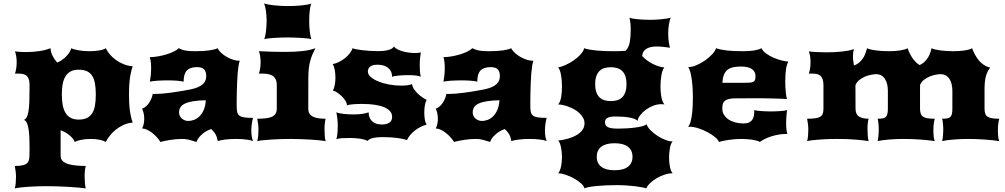

<svg xmlns="http://www.w3.org/2000/svg" viewBox="-20 -801 5707 1090"><path d="M147.9 45.4Q147.9 11.2 146.7 -17.8Q145.5 -46.9 142.1 -68.4Q138.7 -89.8 132.6 -103.3Q126.5 -116.7 116.2 -120.1Q126 -125 132.1 -136.2Q138.2 -147.5 141.8 -169.9Q145.5 -192.4 146.7 -228.5Q147.9 -264.6 147.9 -319.8Q147.5 -340.8 142.6 -353.3Q137.7 -365.7 129.2 -372.3Q120.6 -378.9 108.2 -381.1Q95.7 -383.3 80.1 -383.3H64.9Q68.8 -393.1 71.8 -410.4Q74.7 -427.7 74.7 -446.8Q74.7 -465.3 72 -482.2Q69.3 -499 64.9 -509.3Q79.1 -507.3 95 -506.3Q110.8 -505.4 127.9 -505.4Q163.1 -505.4 199.2 -510.3Q235.4 -515.1 266.6 -527.3Q268.1 -505.4 278.3 -484.4Q288.6 -463.4 304.7 -445.8Q316.4 -450.7 328.6 -458.5Q340.8 -466.3 351.8 -476.8Q362.8 -487.3 371.6 -500Q380.4 -512.7 384.8 -527.3Q390.1 -523.9 400.6 -521Q411.1 -518.1 425 -515.6Q439 -513.2 454.8 -511.7Q470.7 -510.3 486.8 -510.3Q517.6 -510.3 543 -514.6Q568.4 -519 580.6 -527.3Q588.9 -509.8 603.5 -492.4Q618.2 -475.1 637.9 -460.7Q657.7 -446.3 681.9 -436.5Q706.1 -426.8 733.4 -424.8Q727.5 -412.1 720 -373Q712.4 -334 712.4 -265.1Q712.4 -195.8 720 -156.7Q727.5 -117.7 733.4 -105Q706.1 -103 681.9 -92Q657.7 -81.1 637.9 -65.2Q618.2 -49.3 603.5 -30.8Q588.9 -12.2 580.6 4.9Q569.8 -2 547.6 -7.1Q525.4 -12.2 495.6 -12.2Q464.8 -12.2 440.4 -7.1Q416 -2 404.3 4.9Q398.4 -12.2 378.4 -30Q358.4 -47.9 324.2 -62V84Q324.2 101.6 335.7 112.8Q347.2 124 366.9 130.1Q386.7 136.2 412.4 138.7Q438 141.1 466.8 141.1Q463.9 151.4 462.2 166.5Q460.4 181.6 460.4 198.7Q460.4 217.3 461.9 236.3Q463.4 255.4 466.8 268.6Q451.2 266.1 425.3 263.9Q399.4 261.7 368.2 259.8Q336.9 257.8 303.2 256.8Q269.5 255.9 238.8 255.9Q215.3 255.9 189.9 256.8Q164.6 257.8 140.9 259.3Q117.2 260.7 96.9 263.2Q76.7 265.6 64 268.6Q67.9 255.9 69.3 238Q70.8 220.2 70.8 203.1Q70.8 187.5 68.8 171.9Q66.9 156.2 64 141.1Q85.9 141.1 101.6 138.7Q117.2 136.2 127.4 130.1Q137.7 124 142.3 112.8Q147 101.6 147 84ZM331.1 -264.6Q331.1 -233.9 335.4 -207.8Q339.8 -181.6 350.6 -162.6Q361.3 -143.6 379.6 -132.8Q397.9 -122.1 426.3 -122.1Q453.1 -122.1 471.7 -130.4Q490.2 -138.7 502 -156Q513.7 -173.3 518.8 -200.2Q523.9 -227.1 523.9 -264.6Q523.9 -302.2 518.8 -328.9Q513.7 -355.5 502 -372.6Q490.2 -389.6 471.7 -397.5Q453.1 -405.3 426.3 -405.3Q397.9 -405.3 379.6 -394.8Q361.3 -384.3 350.6 -365.5Q339.8 -346.7 335.4 -321Q331.1 -295.4 331.1 -264.6Z M786.6 -71.8Q793 -83 795.9 -97.7Q798.8 -112.3 798.8 -127.4Q798.8 -143.1 795.4 -158.7Q792 -174.3 786.6 -184.1Q799.8 -188.5 810.3 -198.2Q820.8 -208 828.4 -220.2Q835.9 -232.4 840.8 -245.1Q845.7 -257.8 847.2 -268.6Q849.6 -267.6 852.5 -267.6Q855.5 -267.6 858.9 -267.6Q895 -267.6 946.3 -274.4Q997.6 -281.2 1057.1 -292.5Q1085 -297.9 1103 -305.7Q1121.1 -313.5 1131.8 -323.5Q1142.6 -333.5 1146.7 -345.2Q1150.9 -356.9 1150.9 -370.1Q1150.9 -394 1138.9 -407Q1127 -419.9 1097.7 -419.9Q1059.1 -419.9 1040.8 -400.6Q1022.5 -381.3 1022.5 -337.4Q1006.3 -341.3 983.4 -343Q960.4 -344.7 932.6 -344.7Q918.5 -344.7 904.1 -344.2Q889.6 -343.8 876 -343Q862.3 -342.3 850.6 -340.8Q838.9 -339.4 830.6 -337.4Q833.5 -352.5 835.7 -371.6Q837.9 -390.6 837.9 -416Q837.9 -424.3 837.6 -431.4Q837.4 -438.5 836.7 -445.3Q835.9 -452.1 834.5 -459.7Q833 -467.3 830.6 -476.6Q851.1 -476.6 875.5 -480.7Q899.9 -484.9 923.1 -491.7Q946.3 -498.5 965.3 -507.8Q984.4 -517.1 994.6 -527.3Q1003.4 -522.9 1011.7 -519.8Q1020 -516.6 1030.8 -514.4Q1041.5 -512.2 1055.7 -511.2Q1069.8 -510.3 1089.8 -510.3Q1135.7 -510.3 1168.2 -514.9Q1200.7 -519.5 1214.8 -527.3Q1222.7 -512.7 1237.3 -499.5Q1252 -486.3 1269.3 -476.8Q1286.6 -467.3 1304.4 -461.7Q1322.3 -456.1 1336.9 -456.1H1341.3Q1336.9 -445.3 1334 -426.3Q1331.1 -407.2 1329.1 -383.5Q1327.1 -359.9 1326.2 -333.5Q1325.2 -307.1 1324.5 -281.5Q1323.7 -255.9 1323.7 -233.4Q1323.7 -210.9 1323.7 -195.3Q1323.7 -175.3 1327.1 -162.8Q1330.6 -150.4 1340.6 -143.6Q1350.6 -136.7 1368.9 -134.3Q1387.2 -131.8 1416.5 -131.8Q1414.6 -126 1412.8 -117.4Q1411.1 -108.9 1409.7 -99.1Q1408.2 -89.4 1407.5 -79.6Q1406.7 -69.8 1406.7 -61.5Q1406.7 -23.4 1416.5 0Q1404.8 -5.4 1378.4 -8.8Q1352.1 -12.2 1320.8 -12.2Q1285.6 -12.2 1258.5 -8.8Q1231.4 -5.4 1215.8 0Q1211.9 -26.9 1200.9 -43Q1189.9 -59.1 1178.7 -68.4Q1161.6 -63 1147.5 -54Q1133.3 -44.9 1122.3 -34.4Q1111.3 -23.9 1104.5 -13.4Q1097.7 -2.9 1095.7 4.9Q1084.5 2 1075.4 -1Q1066.4 -3.9 1057.1 -6.6Q1047.9 -9.3 1037.1 -10.7Q1026.4 -12.2 1011.7 -12.2Q996.6 -12.2 979.7 -10.7Q962.9 -9.3 946.3 -6.6Q929.7 -3.9 915.3 -1Q900.9 2 890.6 4.9Q882.3 -8.8 870.1 -22.2Q857.9 -35.6 844 -46.6Q830.1 -57.6 815.2 -64.5Q800.3 -71.3 786.6 -71.8ZM996.6 -162.6Q996.6 -150.9 1001.5 -141.8Q1006.3 -132.8 1013.9 -126.7Q1021.5 -120.6 1030.8 -117.4Q1040 -114.3 1048.8 -114.3Q1064.9 -114.3 1081.8 -120.6Q1098.6 -127 1112.8 -140.9Q1127 -154.8 1136.7 -177.2Q1146.5 -199.7 1148.4 -231.9Q1106.4 -231 1077.4 -226.3Q1048.3 -221.7 1030.3 -213.1Q1012.2 -204.6 1004.4 -191.9Q996.6 -179.2 996.6 -162.6Z M1479.5 -578.6Q1482.4 -584 1485.1 -594.7Q1487.8 -605.5 1489.5 -619.6Q1491.2 -633.8 1492.4 -650.1Q1493.7 -666.5 1493.7 -683.6Q1493.7 -699.2 1492.4 -714.1Q1491.2 -729 1489.3 -741.9Q1487.3 -754.9 1484.6 -765.1Q1481.9 -775.4 1479 -781.2Q1487.8 -778.3 1502.2 -775.6Q1516.6 -772.9 1534.4 -771Q1552.2 -769 1572 -767.8Q1591.8 -766.6 1610.8 -766.6Q1628.4 -766.6 1649.2 -767.3Q1669.9 -768.1 1689.2 -770Q1708.5 -772 1724.1 -774.7Q1739.7 -777.3 1747.6 -781.2Q1744.6 -774.9 1742.4 -764.6Q1740.2 -754.4 1738.5 -741.5Q1736.8 -728.5 1736.1 -713.6Q1735.4 -698.7 1735.4 -683.6Q1735.4 -668 1736.1 -652.8Q1736.8 -637.7 1738.5 -623.8Q1740.2 -609.9 1742.4 -598.1Q1744.6 -586.4 1747.6 -578.6Q1739.7 -581.1 1724.9 -582.8Q1710 -584.5 1691.2 -585.7Q1672.4 -586.9 1651.9 -587.6Q1631.3 -588.4 1612.3 -588.4Q1593.3 -588.4 1573.2 -587.6Q1553.2 -586.9 1534.9 -585.7Q1516.6 -584.5 1502 -582.8Q1487.3 -581.1 1479.5 -578.6ZM1440.4 0Q1444.3 -12.7 1445.8 -30.3Q1447.3 -47.9 1447.3 -64.9Q1447.3 -80.6 1445.3 -96.2Q1443.4 -111.8 1440.4 -127Q1467.8 -127 1488.5 -129.4Q1509.3 -131.8 1523.2 -137.9Q1537.1 -144 1544.2 -155.3Q1551.3 -166.5 1551.3 -184.1V-319.8Q1550.8 -340.8 1543.7 -353.3Q1536.6 -365.7 1524.9 -372.3Q1513.2 -378.9 1497.8 -381.1Q1482.4 -383.3 1465.3 -383.3H1449.7Q1453.6 -393.1 1456.5 -410.4Q1459.5 -427.7 1459.5 -446.8Q1459.5 -465.3 1456.8 -482.7Q1454.1 -500 1449.7 -510.3Q1491.2 -508.3 1527.1 -507.3Q1563 -506.3 1594.7 -506.3Q1653.8 -506.3 1696.8 -511Q1739.7 -515.6 1770.5 -527.3Q1760.7 -508.3 1753.4 -491Q1746.1 -473.6 1741 -454.3Q1735.8 -435.1 1733.2 -412.1Q1730.5 -389.2 1730.5 -359.4L1730 -184.1Q1730 -166.5 1737.5 -155.3Q1745.1 -144 1758.3 -137.9Q1771.5 -131.8 1789.6 -129.4Q1807.6 -127 1828.6 -127Q1825.7 -116.7 1824 -101.6Q1822.3 -86.4 1822.3 -69.3Q1822.3 -50.8 1823.5 -32Q1824.7 -13.2 1828.6 0Q1815.4 -2.4 1792.5 -4.6Q1769.5 -6.8 1742.4 -8.5Q1715.3 -10.3 1685.8 -11.2Q1656.2 -12.2 1629.9 -12.2Q1606.4 -12.2 1578.9 -11.5Q1551.3 -10.7 1524.7 -9Q1498 -7.3 1475.6 -5.1Q1453.1 -2.9 1440.4 0Z M1889.2 -10.7Q1893.1 -21 1895.3 -41.7Q1897.5 -62.5 1897.5 -87.9Q1897.5 -108.4 1895 -129.4Q1892.6 -150.4 1889.2 -163.6Q1895 -160.6 1906 -158.4Q1917 -156.2 1930.4 -154.5Q1943.8 -152.8 1958.7 -152.1Q1973.6 -151.4 1987.3 -151.4Q2013.7 -151.4 2036.4 -154.5Q2059.1 -157.7 2072.8 -163.6Q2072.8 -149.4 2076.9 -137Q2081.1 -124.5 2090.1 -115Q2099.1 -105.5 2113.5 -99.9Q2127.9 -94.2 2147.9 -94.2Q2174.3 -94.2 2190.2 -104.5Q2206.1 -114.7 2206.1 -138.2Q2206.1 -156.7 2193.6 -170.4Q2181.2 -184.1 2158.9 -193.1Q2136.7 -202.1 2106 -206.5Q2075.2 -210.9 2039.1 -210.9Q2027.8 -210.9 2014.4 -210.7Q2001 -210.4 1988.3 -209.5Q1975.6 -208.5 1965.1 -206.8Q1954.6 -205.1 1949.7 -202.6Q1949.7 -215.3 1940.7 -229.5Q1931.6 -243.7 1918.9 -255.9Q1906.2 -268.1 1892.3 -276.9Q1878.4 -285.6 1868.7 -287.6Q1872.6 -292 1875.5 -299.8Q1878.4 -307.6 1880.4 -317.6Q1882.3 -327.6 1883.3 -338.6Q1884.3 -349.6 1884.3 -359.9Q1884.3 -381.8 1880.6 -403.1Q1877 -424.3 1868.7 -437Q1886.2 -440.4 1903.8 -449Q1921.4 -457.5 1936.8 -469.5Q1952.1 -481.4 1964.1 -496.3Q1976.1 -511.2 1981.9 -527.3Q1986.8 -524.4 2001.5 -521.5Q2016.1 -518.6 2036.1 -516.1Q2056.2 -513.7 2079.1 -512.2Q2102.1 -510.7 2123.5 -510.7Q2163.1 -510.7 2186.5 -517.6Q2210 -524.4 2216.3 -537.1Q2223.1 -527.8 2237.1 -520.8Q2251 -513.7 2267.8 -509Q2284.7 -504.4 2302.7 -502.2Q2320.8 -500 2336.9 -500Q2346.7 -500 2354.7 -501Q2362.8 -502 2369.1 -503.4Q2367.7 -493.2 2366.5 -484.6Q2365.2 -476.1 2364.5 -468Q2363.8 -460 2363.3 -451.7Q2362.8 -443.4 2362.8 -433.6Q2362.8 -415 2364 -397Q2365.2 -378.9 2369.1 -364.7Q2360.8 -370.1 2341.1 -372.3Q2321.3 -374.5 2296.4 -374.5Q2282.7 -374.5 2268.3 -373.8Q2253.9 -373 2241.5 -371.8Q2229 -370.6 2219.5 -368.9Q2210 -367.2 2206.1 -364.7Q2206.1 -397 2183.6 -415.3Q2161.1 -433.6 2124 -433.6Q2093.3 -433.6 2080.8 -422.6Q2068.4 -411.6 2068.4 -395Q2068.4 -378.9 2084.7 -364.3Q2101.1 -349.6 2127.9 -338.6Q2154.8 -327.6 2188.5 -321.3Q2222.2 -314.9 2257.3 -314.9Q2266.1 -314.9 2275.1 -315.4Q2284.2 -315.9 2292.5 -316.9Q2300.8 -317.9 2307.9 -319.6Q2314.9 -321.3 2319.3 -323.7Q2320.8 -309.1 2330.3 -294.9Q2339.8 -280.8 2352.8 -268.6Q2365.7 -256.3 2379.2 -247.3Q2392.6 -238.3 2402.3 -234.4Q2396 -224.6 2392.3 -204.8Q2388.7 -185.1 2388.7 -162.6Q2388.7 -142.1 2391.6 -123.3Q2394.5 -104.5 2402.3 -93.8Q2384.8 -88.9 2367.9 -80.6Q2351.1 -72.3 2336.4 -61Q2321.8 -49.8 2309.8 -35.9Q2297.9 -22 2290.5 -5.9Q2271 -12.7 2235.8 -17.6Q2200.7 -22.5 2154.8 -22.5Q2134.3 -22.5 2119.6 -21Q2105 -19.5 2094.7 -16.8Q2084.5 -14.2 2077.6 -10.3Q2070.8 -6.3 2066.4 -1Q2059.1 -5.4 2048.1 -8.5Q2037.1 -11.7 2023.7 -13.7Q2010.3 -15.6 1995.8 -16.6Q1981.4 -17.6 1967.8 -17.6Q1942.9 -17.6 1922.4 -16.6Q1901.9 -15.6 1889.2 -10.7Z M2453.6 -71.8Q2460 -83 2462.9 -97.7Q2465.8 -112.3 2465.8 -127.4Q2465.8 -143.1 2462.4 -158.7Q2459 -174.3 2453.6 -184.1Q2466.8 -188.5 2477.3 -198.2Q2487.8 -208 2495.4 -220.2Q2502.9 -232.4 2507.8 -245.1Q2512.7 -257.8 2514.2 -268.6Q2516.6 -267.6 2519.5 -267.6Q2522.5 -267.6 2525.9 -267.6Q2562 -267.6 2613.3 -274.4Q2664.6 -281.2 2724.1 -292.5Q2752 -297.9 2770 -305.7Q2788.1 -313.5 2798.8 -323.5Q2809.6 -333.5 2813.7 -345.2Q2817.9 -356.9 2817.9 -370.1Q2817.9 -394 2805.9 -407Q2793.9 -419.9 2764.6 -419.9Q2726.1 -419.9 2707.8 -400.6Q2689.5 -381.3 2689.5 -337.4Q2673.3 -341.3 2650.4 -343Q2627.4 -344.7 2599.6 -344.7Q2585.4 -344.7 2571 -344.2Q2556.6 -343.8 2543 -343Q2529.3 -342.3 2517.6 -340.8Q2505.9 -339.4 2497.6 -337.4Q2500.5 -352.5 2502.7 -371.6Q2504.9 -390.6 2504.9 -416Q2504.9 -424.3 2504.6 -431.4Q2504.4 -438.5 2503.7 -445.3Q2502.9 -452.1 2501.5 -459.7Q2500 -467.3 2497.6 -476.6Q2518.1 -476.6 2542.5 -480.7Q2566.9 -484.9 2590.1 -491.7Q2613.3 -498.5 2632.3 -507.8Q2651.4 -517.1 2661.6 -527.3Q2670.4 -522.9 2678.7 -519.8Q2687 -516.6 2697.8 -514.4Q2708.5 -512.2 2722.7 -511.2Q2736.8 -510.3 2756.8 -510.3Q2802.7 -510.3 2835.2 -514.9Q2867.7 -519.5 2881.8 -527.3Q2889.6 -512.7 2904.3 -499.5Q2918.9 -486.3 2936.3 -476.8Q2953.6 -467.3 2971.4 -461.7Q2989.3 -456.1 3003.9 -456.1H3008.3Q3003.9 -445.3 3001 -426.3Q2998 -407.2 2996.1 -383.5Q2994.1 -359.9 2993.2 -333.5Q2992.2 -307.1 2991.5 -281.5Q2990.7 -255.9 2990.7 -233.4Q2990.7 -210.9 2990.7 -195.3Q2990.7 -175.3 2994.1 -162.8Q2997.6 -150.4 3007.6 -143.6Q3017.6 -136.7 3035.9 -134.3Q3054.2 -131.8 3083.5 -131.8Q3081.5 -126 3079.8 -117.4Q3078.1 -108.9 3076.7 -99.1Q3075.2 -89.4 3074.5 -79.6Q3073.7 -69.8 3073.7 -61.5Q3073.7 -23.4 3083.5 0Q3071.8 -5.4 3045.4 -8.8Q3019 -12.2 2987.8 -12.2Q2952.6 -12.2 2925.5 -8.8Q2898.4 -5.4 2882.8 0Q2878.9 -26.9 2867.9 -43Q2856.9 -59.1 2845.7 -68.4Q2828.6 -63 2814.5 -54Q2800.3 -44.9 2789.3 -34.4Q2778.3 -23.9 2771.5 -13.4Q2764.6 -2.9 2762.7 4.9Q2751.5 2 2742.4 -1Q2733.4 -3.9 2724.1 -6.6Q2714.8 -9.3 2704.1 -10.7Q2693.4 -12.2 2678.7 -12.2Q2663.6 -12.2 2646.7 -10.7Q2629.9 -9.3 2613.3 -6.6Q2596.7 -3.9 2582.3 -1Q2567.9 2 2557.6 4.9Q2549.3 -8.8 2537.1 -22.2Q2524.9 -35.6 2511 -46.6Q2497.1 -57.6 2482.2 -64.5Q2467.3 -71.3 2453.6 -71.8ZM2663.6 -162.6Q2663.6 -150.9 2668.5 -141.8Q2673.3 -132.8 2680.9 -126.7Q2688.5 -120.6 2697.8 -117.4Q2707 -114.3 2715.8 -114.3Q2731.9 -114.3 2748.8 -120.6Q2765.6 -127 2779.8 -140.9Q2793.9 -154.8 2803.7 -177.2Q2813.5 -199.7 2815.4 -231.9Q2773.4 -231 2744.4 -226.3Q2715.3 -221.7 2697.3 -213.1Q2679.2 -204.6 2671.4 -191.9Q2663.6 -179.2 2663.6 -162.6Z M3148.4 -2.9Q3161.6 -4.4 3177.7 -7.6Q3193.8 -10.7 3210.7 -15.9Q3227.5 -21 3243.2 -28.6Q3258.8 -36.1 3271.2 -46.6Q3283.7 -57.1 3291 -70.6Q3298.3 -84 3298.3 -101.1Q3298.3 -117.2 3290.5 -131.6Q3282.7 -146 3270.3 -158Q3257.8 -169.9 3241.7 -179.2Q3225.6 -188.5 3208.7 -194.8Q3191.9 -201.2 3176.3 -204.6Q3160.6 -208 3148.4 -208Q3154.3 -213.9 3158.7 -224.4Q3163.1 -234.9 3165.5 -248.3Q3168 -261.7 3169.2 -277.6Q3170.4 -293.5 3170.4 -310.1Q3170.4 -327.6 3168.9 -344.5Q3167.5 -361.3 3164.8 -376Q3162.1 -390.6 3158 -401.6Q3153.8 -412.6 3148.4 -418Q3168.5 -421.9 3192.4 -432.9Q3216.3 -443.8 3238 -459Q3259.8 -474.1 3275.9 -491.9Q3292 -509.8 3296.4 -527.3Q3307.1 -522.9 3325 -519.8Q3342.8 -516.6 3364.7 -514.4Q3386.7 -512.2 3410.9 -511.2Q3435.1 -510.3 3459 -510.3Q3477.5 -510.3 3496.1 -510.7Q3514.6 -511.2 3531.7 -512.7Q3549.8 -531.7 3555.2 -561.5Q3560.5 -591.3 3560.5 -627.9Q3560.5 -639.2 3560.3 -648.2Q3560.1 -657.2 3559.3 -665.5Q3558.6 -673.8 3557.1 -682.1Q3555.7 -690.4 3553.7 -700.7Q3558.1 -698.2 3569.3 -696Q3580.6 -693.8 3596.7 -692.1Q3612.8 -690.4 3632.6 -689.5Q3652.3 -688.5 3674.3 -688.5Q3685.5 -688.5 3701.4 -689.2Q3717.3 -689.9 3733.9 -691.7Q3750.5 -693.4 3765.1 -695.6Q3779.8 -697.8 3788.1 -700.7Q3785.2 -695.3 3782.5 -685.5Q3779.8 -675.8 3777.8 -663.8Q3775.9 -651.9 3774.7 -638.9Q3773.4 -626 3773.4 -615.2Q3773.4 -596.2 3774.4 -583.7Q3775.4 -571.3 3776.9 -562Q3778.3 -552.7 3780 -545.4Q3781.7 -538.1 3783.2 -529.8Q3775.9 -531.2 3765.6 -532.5Q3755.4 -533.7 3744.6 -534.9Q3733.9 -536.1 3723.9 -536.6Q3713.9 -537.1 3707.5 -537.1Q3671.9 -537.1 3650.1 -524.2Q3628.4 -511.2 3625.5 -483.4Q3637.2 -470.2 3652.6 -458.7Q3668 -447.3 3684.6 -438.7Q3701.2 -430.2 3718.3 -424.8Q3735.4 -419.4 3751.5 -418Q3746.1 -412.1 3741.9 -400.9Q3737.8 -389.6 3735.1 -375.2Q3732.4 -360.8 3731 -344Q3729.5 -327.1 3729.5 -310.1Q3729.5 -293.5 3731 -277.6Q3732.4 -261.7 3735.1 -248.3Q3737.8 -234.9 3742.2 -224.4Q3746.6 -213.9 3752.4 -208Q3748 -209 3742.7 -209.2Q3737.3 -209.5 3732.9 -209.5Q3710 -209.5 3686.5 -200Q3663.1 -190.4 3644.3 -176.3Q3625.5 -162.1 3613.3 -145.5Q3601.1 -128.9 3600.1 -114.7Q3593.8 -121.6 3580.6 -126.5Q3567.4 -131.3 3550.3 -134.3Q3533.2 -137.2 3512.9 -138.4Q3492.7 -139.6 3472.2 -139.6Q3454.1 -139.6 3442.9 -137Q3431.6 -134.3 3425.3 -129.6Q3418.9 -125 3416.7 -119.1Q3414.6 -113.3 3414.6 -106.9Q3414.6 -97.7 3418.2 -90.8Q3421.9 -84 3430.2 -79.6Q3438.5 -75.2 3452.6 -73Q3466.8 -70.8 3487.8 -70.8Q3511.2 -70.8 3536.9 -72.3Q3562.5 -73.7 3585.2 -76.7Q3607.9 -79.6 3625.5 -84.2Q3643.1 -88.9 3650.9 -95.2Q3656.7 -78.1 3673.8 -61Q3690.9 -43.9 3712.6 -29.8Q3734.4 -15.6 3757.6 -6.8Q3780.8 2 3798.8 2Q3793.5 6.8 3789.6 16.8Q3785.6 26.9 3783.2 39.8Q3780.8 52.7 3779.5 67.1Q3778.3 81.5 3778.3 95.2Q3778.3 109.4 3779.8 123.3Q3781.2 137.2 3783.9 149.2Q3786.6 161.1 3790.5 169.9Q3794.4 178.7 3799.3 182.6Q3777.3 182.6 3753.7 190.2Q3730 197.8 3708.7 210.2Q3687.5 222.7 3671.4 238Q3655.3 253.4 3648.9 268.6Q3642.1 265.6 3625.5 262.5Q3608.9 259.3 3585.9 256.3Q3563 253.4 3535.9 251.7Q3508.8 250 3481 250Q3451.7 250 3422.4 251.2Q3393.1 252.4 3367.9 254.9Q3342.8 257.3 3324.2 260.7Q3305.7 264.2 3298.3 268.6Q3295.4 254.9 3278.3 239.7Q3261.2 224.6 3238.3 211.9Q3215.3 199.2 3190.7 190.9Q3166 182.6 3147.9 182.6Q3153.3 178.7 3157.5 168.9Q3161.6 159.2 3164.6 146Q3167.5 132.8 3168.9 118.2Q3170.4 103.5 3170.4 90.3Q3170.4 77.6 3168.9 63Q3167.5 48.3 3164.8 35.2Q3162.1 22 3158 11.7Q3153.8 1.5 3148.4 -2.9ZM3358.9 -323.2Q3358.9 -295.4 3365.7 -276.9Q3372.6 -258.3 3384.5 -247.3Q3396.5 -236.3 3412.8 -231.7Q3429.2 -227.1 3447.8 -227.1Q3466.3 -227.1 3482.7 -231.7Q3499 -236.3 3511 -247.3Q3522.9 -258.3 3529.8 -276.9Q3536.6 -295.4 3536.6 -323.2Q3536.6 -351.1 3529.8 -369.6Q3522.9 -388.2 3511 -399.2Q3499 -410.2 3482.7 -414.8Q3466.3 -419.4 3447.8 -419.4Q3429.2 -419.4 3412.8 -414.8Q3396.5 -410.2 3384.5 -399.2Q3372.6 -388.2 3365.7 -369.6Q3358.9 -351.1 3358.9 -323.2ZM3367.7 88.9Q3367.7 125.5 3393.3 145.5Q3418.9 165.5 3469.2 165.5Q3519.5 165.5 3545.2 145.5Q3570.8 125.5 3570.8 88.9Q3570.8 52.2 3545.2 32.2Q3519.5 12.2 3469.2 12.2Q3418.9 12.2 3393.3 32.2Q3367.7 52.2 3367.7 88.9Z M3886.2 -81.1Q3896 -92.8 3901.4 -113.8Q3906.7 -134.8 3909.4 -159.4Q3912.1 -184.1 3912.8 -209Q3913.6 -233.9 3913.6 -252.9Q3913.6 -272.9 3912.1 -298.3Q3910.6 -323.7 3907.5 -347.9Q3904.3 -372.1 3899.2 -391.6Q3894 -411.1 3886.7 -419.9Q3908.2 -419.9 3934.1 -430.9Q3960 -441.9 3983.2 -458.3Q4006.3 -474.6 4023.4 -493.2Q4040.5 -511.7 4044.9 -527.3Q4071.8 -518.1 4108.4 -514.2Q4145 -510.3 4199.2 -510.3Q4237.3 -510.3 4262.2 -514.6Q4287.1 -519 4302.7 -527.3Q4311 -510.3 4330.3 -496.6Q4349.6 -482.9 4372.3 -473.1Q4395 -463.4 4417.7 -457.8Q4440.4 -452.1 4455.1 -451.7Q4451.2 -443.4 4448 -433.6Q4444.8 -423.8 4442.6 -410.6Q4440.4 -397.5 4439.2 -379.6Q4438 -361.8 4438 -337.9Q4438 -321.3 4438.7 -305.7Q4439.5 -290 4440.9 -276.9Q4442.4 -263.7 4444.1 -253.7Q4445.8 -243.7 4447.8 -238.8Q4435.5 -239.7 4415 -240.5Q4394.5 -241.2 4370.1 -241.9Q4345.7 -242.7 4319.1 -242.9Q4292.5 -243.2 4268.6 -243.2Q4240.2 -243.2 4212.2 -242.9Q4184.1 -242.7 4154.3 -242.7Q4129.4 -242.7 4114.7 -238.3Q4100.1 -233.9 4092.5 -226.3Q4085 -218.8 4082.8 -208Q4080.6 -197.3 4080.6 -184.6Q4080.6 -165.5 4089.8 -149.9Q4099.1 -134.3 4115.2 -123.3Q4131.3 -112.3 4153.3 -106.2Q4175.3 -100.1 4200.2 -100.1Q4220.7 -100.1 4232.9 -106.2Q4245.1 -112.3 4251.7 -122.6Q4258.3 -132.8 4260.3 -146.5Q4262.2 -160.2 4262.2 -175.8Q4268.1 -173.8 4279.8 -172.4Q4291.5 -170.9 4305.2 -170.2Q4318.8 -169.4 4332.8 -168.9Q4346.7 -168.5 4356.9 -168.5Q4367.2 -168.5 4380.4 -168.9Q4393.6 -169.4 4406.5 -170.2Q4419.4 -170.9 4430.7 -172.4Q4441.9 -173.8 4448.7 -175.8Q4447.8 -170.4 4446.5 -161.4Q4445.3 -152.3 4444.6 -142.1Q4443.8 -131.8 4443.4 -121.6Q4442.9 -111.3 4442.9 -104.5Q4442.9 -80.6 4444.6 -66.2Q4446.3 -51.8 4450.2 -40.5H4441.4Q4421.4 -40.5 4400.4 -36.9Q4379.4 -33.2 4359.9 -27.1Q4340.3 -21 4323.2 -12.7Q4306.2 -4.4 4293.9 4.9Q4287.1 0.5 4275.1 -2.7Q4263.2 -5.9 4248.8 -8.1Q4234.4 -10.3 4218.5 -11.2Q4202.6 -12.2 4188 -12.2Q4170.4 -12.2 4151.4 -10.7Q4132.3 -9.3 4115 -6.6Q4097.7 -3.9 4083.5 -1Q4069.3 2 4061.5 4.9Q4057.1 -7.8 4038.8 -22.9Q4020.5 -38.1 3996.1 -51Q3971.7 -64 3944.3 -72.8Q3917 -81.5 3894.5 -81.5Q3892.1 -81.5 3890.1 -81.3Q3888.2 -81.1 3886.2 -81.1ZM4210.9 -331.1Q4230.5 -331.1 4241.9 -332.5Q4253.4 -334 4259.5 -338.4Q4265.6 -342.8 4267.3 -350.3Q4269 -357.9 4269 -370.6Q4269 -394 4249 -408.7Q4229 -423.3 4186.5 -423.3Q4160.2 -423.3 4141.1 -418.9Q4122.1 -414.6 4109.1 -403.8Q4096.2 -393.1 4089.4 -375.5Q4082.5 -357.9 4081.1 -331.1Z M4562 0Q4565.9 -12.7 4567.4 -30.3Q4568.8 -47.9 4568.8 -64.9Q4568.8 -80.6 4566.9 -96.2Q4564.9 -111.8 4562 -127Q4589.4 -127 4607.2 -129.4Q4625 -131.8 4635.7 -137.9Q4646.5 -144 4650.6 -155.3Q4654.8 -166.5 4654.8 -184.1V-319.8Q4654.3 -340.8 4649.4 -353.3Q4644.5 -365.7 4636 -372.3Q4627.4 -378.9 4615 -381.1Q4602.5 -383.3 4586.9 -383.3H4571.8Q4575.7 -393.1 4578.6 -410.4Q4581.5 -427.7 4581.5 -446.8Q4581.5 -465.3 4578.9 -482.2Q4576.2 -499 4571.8 -509.3Q4589.8 -506.8 4616.2 -505.4Q4642.6 -503.9 4671.9 -503.9Q4693.4 -503.9 4715.1 -504.9Q4736.8 -505.9 4757.3 -508.1Q4777.8 -510.3 4795.9 -513.7Q4814 -517.1 4828.1 -522.5Q4824.7 -512.7 4823.5 -502.7Q4822.3 -492.7 4822.3 -482.4Q4822.3 -468.8 4824 -455.3Q4825.7 -441.9 4828.1 -429.2Q4848.1 -436.5 4861.1 -449Q4874 -461.4 4882.3 -475.3Q4890.6 -489.3 4895 -503.2Q4899.4 -517.1 4902.3 -527.3Q4908.7 -523.4 4921.6 -520.3Q4934.6 -517.1 4951.4 -514.9Q4968.3 -512.7 4987.3 -511.5Q5006.3 -510.3 5024.4 -510.3Q5040.5 -510.3 5057.1 -511.2Q5073.7 -512.2 5088.4 -514.4Q5103 -516.6 5114.7 -519.8Q5126.5 -522.9 5132.3 -527.3Q5144 -495.1 5160.2 -471.2Q5176.3 -447.3 5200.2 -431.6Q5218.3 -439.5 5230.2 -451.7Q5242.2 -463.9 5250 -477.3Q5257.8 -490.7 5262 -503.9Q5266.1 -517.1 5268.6 -527.3Q5274.9 -523.4 5287.8 -520.3Q5300.8 -517.1 5317.6 -514.9Q5334.5 -512.7 5353.5 -511.5Q5372.6 -510.3 5390.6 -510.3Q5406.7 -510.3 5423.3 -511.2Q5439.9 -512.2 5454.6 -514.4Q5469.2 -516.6 5481 -519.8Q5492.7 -522.9 5498.5 -527.3Q5514.2 -485.8 5537.8 -457Q5561.5 -428.2 5601.1 -416.5Q5593.3 -406.7 5587.4 -395.5Q5581.5 -384.3 5577.4 -369.9Q5573.2 -355.5 5571.3 -336.9Q5569.3 -318.4 5569.3 -293.9V-184.1Q5569.3 -166.5 5573.5 -155.3Q5577.6 -144 5587.6 -137.9Q5597.7 -131.8 5613.5 -129.4Q5629.4 -127 5652.8 -127Q5651.4 -121.1 5649.9 -114.7Q5648.4 -108.4 5647.5 -100.3Q5646.5 -92.3 5645.8 -81.8Q5645 -71.3 5645 -57.1Q5645 -43 5646.7 -26.4Q5648.4 -9.8 5652.8 0Q5637.7 -2.4 5617.7 -4.6Q5597.7 -6.8 5575 -8.5Q5552.2 -10.3 5527.3 -11.2Q5502.4 -12.2 5477.5 -12.2Q5457.5 -12.2 5436.3 -11.5Q5415 -10.7 5395 -9Q5375 -7.3 5357.7 -5.1Q5340.3 -2.9 5328.6 0Q5330.1 -5.9 5331.3 -13.7Q5332.5 -21.5 5333.3 -30.8Q5334 -40 5334.5 -49.8Q5335 -59.6 5335 -68.4Q5335 -73.2 5334.5 -81.5Q5334 -89.8 5333.3 -98.4Q5332.5 -106.9 5331.3 -114.7Q5330.1 -122.6 5328.6 -127Q5345.2 -127 5356.2 -128.7Q5367.2 -130.4 5374 -136.2Q5380.9 -142.1 5383.8 -153.6Q5386.7 -165 5386.7 -184.1V-285.6Q5386.7 -304.7 5382.8 -321.8Q5378.9 -338.9 5370.8 -351.8Q5362.8 -364.7 5350.1 -372.3Q5337.4 -379.9 5319.3 -379.9Q5309.1 -379.9 5292.5 -377Q5275.9 -374 5258.5 -366.9Q5241.2 -359.9 5226.1 -348.4Q5210.9 -336.9 5203.6 -319.8Q5203.1 -313.5 5203.1 -307.1Q5203.1 -300.8 5203.1 -293.9V-184.1Q5203.1 -166.5 5207.3 -155.3Q5211.4 -144 5221.4 -137.9Q5231.4 -131.8 5247.3 -129.4Q5263.2 -127 5286.6 -127Q5285.2 -121.1 5283.7 -114.7Q5282.2 -108.4 5281.2 -100.3Q5280.3 -92.3 5279.5 -81.8Q5278.8 -71.3 5278.8 -57.1Q5278.8 -43 5280.5 -26.4Q5282.2 -9.8 5286.6 0Q5271.5 -2.4 5251.5 -4.6Q5231.4 -6.8 5208.7 -8.5Q5186 -10.3 5161.1 -11.2Q5136.2 -12.2 5111.3 -12.2Q5091.3 -12.2 5070.1 -11.5Q5048.8 -10.7 5028.8 -9Q5008.8 -7.3 4991.5 -5.1Q4974.1 -2.9 4962.4 0Q4963.9 -5.9 4965.1 -13.7Q4966.3 -21.5 4967 -30.8Q4967.8 -40 4968.3 -49.8Q4968.8 -59.6 4968.8 -68.4Q4968.8 -73.2 4968.3 -81.5Q4967.8 -89.8 4967 -98.4Q4966.3 -106.9 4965.1 -114.7Q4963.9 -122.6 4962.4 -127Q4979 -127 4990 -128.7Q5001 -130.4 5007.8 -136.2Q5014.6 -142.1 5017.6 -153.6Q5020.5 -165 5020.5 -184.1V-285.6Q5020.5 -304.7 5016.6 -321.8Q5012.7 -338.9 5004.6 -351.8Q4996.6 -364.7 4983.9 -372.3Q4971.2 -379.9 4953.1 -379.9Q4942.9 -379.9 4925.8 -376.7Q4908.7 -373.5 4891.1 -366.2Q4873.5 -358.9 4858.4 -346.9Q4843.3 -335 4836.4 -317.4L4836.9 -184.1Q4836.9 -152.3 4856.4 -139.6Q4876 -127 4911.1 -127Q4908.2 -116.7 4906.5 -101.6Q4904.8 -86.4 4904.8 -69.3Q4904.8 -50.8 4906.2 -32Q4907.7 -13.2 4911.1 0Q4879.9 -4.9 4836.9 -8.5Q4793.9 -12.2 4731.9 -12.2Q4708.5 -12.2 4683.8 -11.5Q4659.2 -10.7 4636.5 -9Q4613.8 -7.3 4594.2 -5.1Q4574.7 -2.9 4562 0Z"/></svg>

Font: Arbutus
Style: Regular
Weight: 400
Designer: Karolina Lach
Foundry: Sorkin Type Co.
Version: Version 1.002